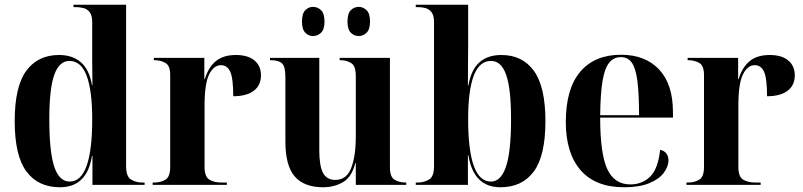

<svg xmlns="http://www.w3.org/2000/svg" viewBox="-20 -780 3387 810"><path d="M233 10Q141 10 91.5 -56.5Q42 -123 42 -269Q42 -415 91 -481.5Q140 -548 229 -548Q286 -548 321.5 -517Q357 -486 368 -421H370Q369 -475 369 -516.5Q369 -558 369 -585V-687Q369 -715 358.5 -728.5Q348 -742 332 -746Q316 -750 300 -750H290V-760H512V-79Q512 -35 533 -22.5Q554 -10 579 -10H590V0H370V-122H368Q347 10 233 10ZM274 -14Q369 -14 369 -277Q369 -398 345.5 -460.5Q322 -523 273 -523Q230 -523 209 -464.5Q188 -406 188 -277Q188 -139 209 -76.5Q230 -14 274 -14Z M624 0V-10H631Q658 -10 678 -22Q698 -34 698 -76V-464Q698 -503 678 -514.5Q658 -526 632 -526H629V-536H842V-446H844Q859 -496 890.5 -522Q922 -548 975 -548Q1026 -548 1053.5 -525Q1081 -502 1081 -462Q1081 -420 1050.5 -397Q1020 -374 964 -374Q964 -449 951.5 -477Q939 -505 912 -505Q882 -505 862.5 -466.5Q843 -428 843 -334V-76Q843 -34 863.5 -22Q884 -10 913 -10H937V0Z M1343 10Q1263 10 1223.5 -35.5Q1184 -81 1184 -183V-455Q1184 -500 1169.5 -513Q1155 -526 1122 -526H1119V-536H1327V-146Q1327 -81 1342.5 -51Q1358 -21 1395 -21Q1442 -21 1461.5 -71Q1481 -121 1481 -203V-459Q1481 -502 1461.5 -514Q1442 -526 1417 -526H1413V-536H1625V-74Q1625 -33 1645 -21.5Q1665 -10 1690 -10H1694V0H1481V-92H1479Q1464 -33 1427 -11.5Q1390 10 1343 10ZM1494 -628Q1474 -628 1460 -642Q1446 -656 1446 -689Q1446 -723 1460 -737Q1474 -751 1494 -751Q1512 -751 1526.5 -737Q1541 -723 1541 -689Q1541 -656 1526.5 -642Q1512 -628 1494 -628ZM1300 -628Q1282 -628 1268 -642Q1254 -656 1254 -689Q1254 -723 1268 -737Q1282 -751 1300 -751Q1320 -751 1334.5 -737Q1349 -723 1349 -689Q1349 -656 1334.5 -642Q1320 -628 1300 -628Z M2091 10Q1978 10 1956 -125H1954V0H1734V-10H1743Q1769 -10 1790 -22.5Q1811 -35 1811 -79V-688Q1811 -715 1800.5 -728.5Q1790 -742 1774.5 -746Q1759 -750 1743 -750H1734V-760H1955V-586Q1955 -560 1954.5 -517.5Q1954 -475 1954 -419H1956Q1967 -485 2002 -516.5Q2037 -548 2095 -548Q2184 -548 2232.5 -481Q2281 -414 2281 -269Q2281 -123 2232 -56.5Q2183 10 2091 10ZM2051 -14Q2093 -14 2114.5 -76.5Q2136 -139 2136 -277Q2136 -405 2115.5 -464Q2095 -523 2051 -523Q1955 -523 1955 -277Q1955 -14 2051 -14Z M2613 10Q2492 10 2429.5 -62Q2367 -134 2367 -265Q2367 -406 2428 -477.5Q2489 -549 2600 -549Q2702 -549 2760.5 -487Q2819 -425 2819 -307V-284H2512Q2512 -131 2542 -66.5Q2572 -2 2639 -2Q2689 -2 2722.5 -34.5Q2756 -67 2765 -148Q2783 -144 2791.5 -132Q2800 -120 2800 -104Q2800 -77 2780 -50.5Q2760 -24 2718.5 -7Q2677 10 2613 10ZM2676 -294Q2676 -385 2669 -438.5Q2662 -492 2645.5 -515.5Q2629 -539 2599 -539Q2569 -539 2550 -515.5Q2531 -492 2522 -438.5Q2513 -385 2512 -294Z M2876 0V-10H2883Q2910 -10 2930 -22Q2950 -34 2950 -76V-464Q2950 -503 2930 -514.5Q2910 -526 2884 -526H2881V-536H3094V-446H3096Q3111 -496 3142.5 -522Q3174 -548 3227 -548Q3278 -548 3305.5 -525Q3333 -502 3333 -462Q3333 -420 3302.5 -397Q3272 -374 3216 -374Q3216 -449 3203.5 -477Q3191 -505 3164 -505Q3134 -505 3114.5 -466.5Q3095 -428 3095 -334V-76Q3095 -34 3115.5 -22Q3136 -10 3165 -10H3189V0Z"/></svg>

Font: Noto Serif Display SemiCondensed
Style: Bold
Weight: 700
Width: 4
Designer: Monotype Design Team
Foundry: Monotype Imaging Inc.
Version: Version 2.009